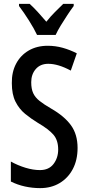

<svg xmlns="http://www.w3.org/2000/svg" viewBox="-20 -1026 456 990"><path d="M380 -263Q380 -201 355.5 -154.5Q331 -108 287.5 -82Q244 -56 187 -56Q147 -56 108.5 -64.5Q70 -73 36 -90V-193Q72 -173 111.5 -161Q151 -149 186 -149Q232 -149 256 -180.5Q280 -212 280 -255Q280 -303 255.5 -331.5Q231 -360 176 -392Q140 -414 109.5 -439Q79 -464 60 -501.5Q41 -539 41 -597Q40 -654 63 -697.5Q86 -741 128 -765.5Q170 -790 226 -790Q266 -790 303.5 -779.5Q341 -769 376 -751L345 -662Q280 -697 229 -697Q188 -697 164.5 -670Q141 -643 141 -602Q141 -568 151 -546Q161 -524 183.5 -506Q206 -488 244 -466Q312 -427 346 -380Q380 -333 380 -263ZM171 -846Q156 -878 129.5 -920Q103 -962 78 -995V-1006H133Q151 -990 174 -965Q197 -940 219 -914Q243 -944 262.5 -963Q282 -982 306 -1006H360V-995Q345 -975 327.5 -948.5Q310 -922 293.5 -895Q277 -868 267 -846Z"/></svg>

Font: Noto Sans Malayalam UI ExtraCondensed Medium
Style: Regular
Weight: 500
Width: 2
Designer: Jelle Bosma - Monotype Design Team
Foundry: Monotype Imaging Inc.
Version: Version 2.104; ttfautohint (v1.8.4.7-5d5b)